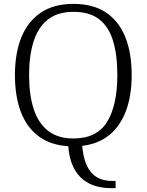

<svg xmlns="http://www.w3.org/2000/svg" viewBox="-20 -745 757 990"><path d="M549 225Q512 225 475.5 215Q439 205 408.5 181Q378 157 357.5 115Q337 73 332 9Q240 3 179 -42.5Q118 -88 87.5 -168Q57 -248 57 -359Q57 -470 90 -552Q123 -634 190 -679.5Q257 -725 359 -725Q460 -725 526.5 -680.5Q593 -636 626 -554Q659 -472 659 -358Q659 -253 630 -174.5Q601 -96 544.5 -49.5Q488 -3 404 7Q408 56 420.5 90.5Q433 125 452.5 146.5Q472 168 499 178Q526 188 560 188H576V225ZM358 -31Q480 -31 532.5 -117Q585 -203 585 -358Q585 -461 563 -534Q541 -607 491.5 -645.5Q442 -684 359 -684Q277 -684 226.5 -644Q176 -604 153 -530.5Q130 -457 130 -358Q130 -255 154 -182Q178 -109 228.5 -70Q279 -31 358 -31Z"/></svg>

Font: Noto Serif Armenian Light
Style: Regular
Weight: 300
Version: Version 2.007